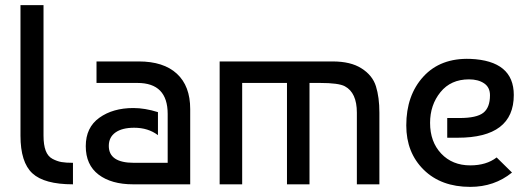

<svg xmlns="http://www.w3.org/2000/svg" viewBox="-20 -720 2067 750"><path d="M60 -190V-700H150V-190Q150 -154 158.5 -131.5Q167 -109 185 -99.5Q203 -90 220 -87Q237 -84 265 -84V0Q153 0 106.5 -43Q60 -86 60 -190Z M597 -282V-192Q559 -221 504 -221Q457 -221 431 -202.5Q405 -184 405 -150Q405 -84 503 -84H635V-275Q635 -396 517 -396H357V-480H522Q619 -480 671 -432Q723 -384 723 -294V0H500Q415 0 365 -38Q315 -76 315 -149Q315 -222 368 -260Q421 -298 501 -298Q546 -298 597 -282Z M838 -480H1279Q1350 -480 1392 -453Q1435 -426 1448.5 -383Q1462 -340 1462 -280V0H1374V-280Q1374 -358 1327 -383Q1303 -396 1230 -396H1189V0H1101V-396H926V0H838Z M1817 -490Q1987 -483 1987 -349Q1987 -182 1768 -182H1727V-259H1775Q1842 -259 1868 -279.5Q1894 -300 1894 -348Q1894 -379 1871 -394.5Q1848 -410 1812 -410Q1741 -410 1700.5 -360Q1660 -310 1660 -240Q1660 -166 1703.5 -120Q1747 -74 1817 -74Q1880 -74 1920 -105L1980 -46Q1911 10 1817 10Q1703 10 1635 -57Q1567 -124 1567 -230Q1567 -348 1634 -421Q1701 -494 1817 -490Z"/></svg>

Font: Baumans
Style: Regular
Weight: 400
Designer: Henadij Zarechnjuk
Foundry: Cyreal (www.cyreal.org)
Version: Version 001.001